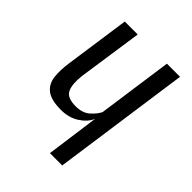

<svg xmlns="http://www.w3.org/2000/svg" viewBox="-153 -573 651 651"><g transform="rotate(45 172.5 -247.5)"><path d="M199 0 225 -190Q214 -165 186.5 -147.5Q159 -130 122 -130Q74 -130 52.5 -147Q31 -164 27.5 -194Q24 -224 30 -264L63 -495H125L91 -262Q86 -219 96.5 -196.5Q107 -174 148 -174Q181 -174 200 -191Q219 -208 227 -225L265 -495H328L258 0Z"/></g></svg>

Font: Alumni Sans
Style: Italic
Weight: 400
Italic angle: -8°
Version: Version 1.016